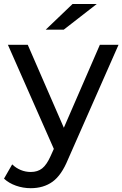

<svg xmlns="http://www.w3.org/2000/svg" viewBox="-42 -758 623 977"><path d="M-21.6 151 20 78.4Q39.3 97.1 63.6 107.1Q87.9 117.1 114.6 117.1Q149.4 117.1 172.5 98.9Q195.6 80.7 215.6 35.9L248.4 -37L257.7 -50L466.1 -529.9H561.1L304.1 53Q271 133.9 225.3 166.7Q179.6 199.6 114.4 199.6Q75.3 199.6 39.1 186.8Q2.9 174 -21.6 151ZM-1.7 -529.9H99.3L304.3 -58.6L239.6 17ZM327.1 -737.6H450.3L282.3 -607H190.6Z"/></svg>

Font: iiserrat Thin
Style: Regular
Weight: 100
Designer: Akira Ohta
Foundry: Akira Ohta
Version: Version 1.200;Glyphs 3.3.1 (3343)